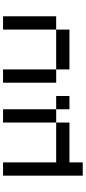

<svg xmlns="http://www.w3.org/2000/svg" viewBox="327 -801 561 1255"><g transform="rotate(-90 607.5 -173.5)"><path d="M520.8 -86.8H434V-434H520.8ZM520.8 -86.8H607.6V0H520.8ZM86.8 86.8V-434H173.6V-86.8H434V0H173.6V86.8Z M781.2 -86.8H694.4V-434H781.2ZM781.2 -86.8H1041.7V0H781.2ZM1041.7 -434H1128.5V-86.8H1041.7Z"/></g></svg>

Font: 8-bit Operator+ 8
Style: Regular
Weight: 400
Designer: GrandChaos9000
Version: Version 1.3.0 - August 1, 2014